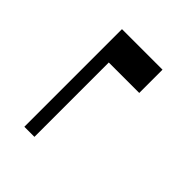

<svg xmlns="http://www.w3.org/2000/svg" viewBox="-7 -570 566 566"><g transform="rotate(-45 275.5 -287.5)"><path d="M62 -330H372V-203H469V-372H62Z"/></g></svg>

Font: Aerodynamic
Style: Regular
Weight: 500
Designer: Google
Version: Version 2.000980; 2014